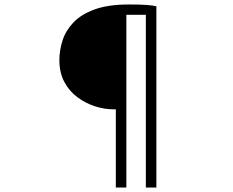

<svg xmlns="http://www.w3.org/2000/svg" viewBox="-20 -779 1040 857"><path d="M487 -291Q446 -291 404 -304.5Q362 -318 325.5 -345Q289 -372 267 -413.5Q245 -455 245 -511Q245 -554 259 -598Q273 -642 307.5 -678.5Q342 -715 402.5 -737Q463 -759 556 -759Q606 -759 633.5 -757Q661 -755 678 -751V58H631V-713H544V58H497V-291Z"/></svg>

Font: Noto Sans TC Thin Light
Style: Regular
Weight: 300
Version: Version 2.004-H2;hotconv 1.0.118;makeotfexe 2.5.65603